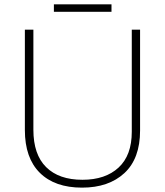

<svg xmlns="http://www.w3.org/2000/svg" viewBox="-20 -943 756 880"><path d="M622 -345Q622 -216 550 -149.5Q478 -83 356 -83Q231 -83 162.5 -151Q94 -219 94 -347V-807H133V-348Q133 -235 191.5 -177Q250 -119 358 -119Q463 -119 523.5 -175Q584 -231 584 -339V-807H622ZM491 -923V-889H227V-923Z"/></svg>

Font: Noto Sans Telugu UI ExtraLight
Style: Regular
Weight: 200
Designer: Jelle Bosma - Monotype Design Team
Foundry: Monotype Imaging Inc.
Version: Version 2.005; ttfautohint (v1.8.4.7-5d5b)